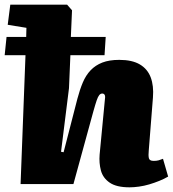

<svg xmlns="http://www.w3.org/2000/svg" viewBox="-32 -787 739 821"><path d="M522 14Q466 14 437 -6Q408 -26 399.5 -58Q391 -90 394 -126L416 -356Q419 -374 416 -380.5Q413 -387 405 -387Q398 -387 392.5 -380.5Q387 -374 381.5 -358Q376 -342 367 -310L282 0H56L77 -551H-12L-4 -629H80L81 -668L1 -681L12 -767H255L276 -743L271 -629H420L415 -551H269L263 -410L229 -138L240 -136L299 -365Q309 -403 322 -434Q335 -465 355.5 -486.5Q376 -508 405.5 -519.5Q435 -531 478 -531Q533 -531 566 -511.5Q599 -492 612.5 -456Q626 -420 622 -370L604 -142Q602 -123 604.5 -111Q607 -99 625 -99Q638 -99 646.5 -101.5Q655 -104 665 -108L687 -32Q670 -22 649 -13.5Q628 -5 606 1.5Q584 8 562 11Q540 14 522 14Z"/></svg>

Font: Literata Black
Style: Italic
Weight: 900
Italic angle: -2°
Designer: Latin by Veronika Burian and Jose Scaglione. Greek by Irene Vlachou. Cyrillic by Vera Evstafieva
Foundry: TypeTogether
Version: Version 3.002